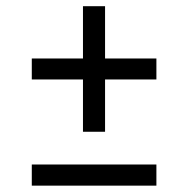

<svg xmlns="http://www.w3.org/2000/svg" viewBox="-20 -584 592 604"><path d="M241 -169.5V-334H80V-400H241V-564.5H310.5V-400H472V-334H310.5V-169.5ZM80 0V-66.5H472V0Z"/></svg>

Font: Encode Sans SC SemiExpanded
Style: Regular
Weight: 400
Width: 6
Designer: Multiple Designers
Foundry: Impallari Type
Version: Version 3.002